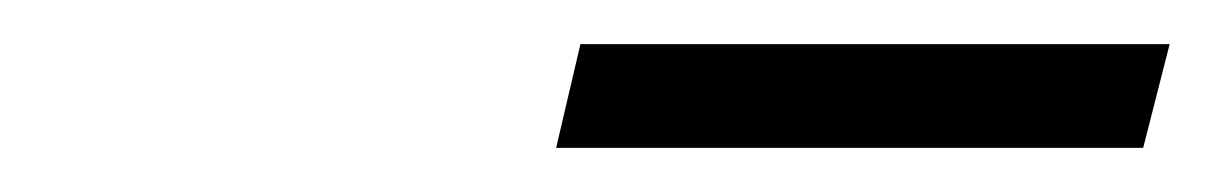

<svg xmlns="http://www.w3.org/2000/svg" viewBox="-20 -709 550 87"><path d="M498 -642 510 -689H243L232 -642Z"/></svg>

Font: RazerF5 Light
Style: Italic
Weight: 300
Foundry: Razer Inc.
Version: Version 2